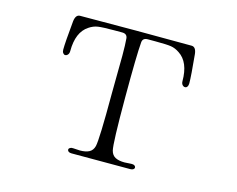

<svg xmlns="http://www.w3.org/2000/svg" viewBox="-95 -823 1191 965"><g transform="rotate(15 500.0 -341.0)"><path d="M326 -15Q326 -21 332.5 -25Q339 -29 349 -28Q373 -26 384 -26Q414 -26 432 -35.5Q450 -45 456 -68Q465 -104 465 -341L466 -446Q467 -479 467 -541Q467 -599 464 -632Q461 -654 436 -654H395Q335 -654 311 -650.5Q287 -647 265 -632Q208 -595 208 -496Q208 -484 202 -477Q196 -470 188 -470Q182 -470 177 -476.5Q172 -483 172 -494Q172 -531 183 -644Q187 -680 210 -680L500 -681L790 -680Q813 -680 817 -644Q828 -531 828 -494Q828 -483 823.5 -476.5Q819 -470 812 -470Q804 -470 798 -477Q792 -484 792 -496Q792 -595 735 -632Q713 -647 690.5 -650.5Q668 -654 610 -654H569Q543 -654 541 -631Q535 -564 535 -341Q535 -104 544 -68Q550 -45 568 -35.5Q586 -26 616 -26Q627 -26 651 -28H655Q664 -28 669 -24Q674 -20 674 -14Q674 -9 668.5 -5Q663 -1 653 -1H500H347Q337 -1 331.5 -5Q326 -9 326 -15Z"/></g></svg>

Font: Hina Mincho
Style: Regular
Weight: 400
Designer: satsuyako
Foundry: satsuyako
Version: Version 1.100